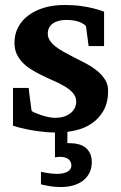

<svg xmlns="http://www.w3.org/2000/svg" viewBox="-20 -520 485 771"><path d="M348.6 130.9Q348.6 155.3 339.4 173.8Q330.1 192.4 313.7 205.1Q297.4 217.8 274.7 224.4Q252 231 225.6 231Q210 231 195.3 229.5Q180.7 228 169.4 225.6Q156.2 223.6 144.5 220.2V169.9Q155.8 172.4 167 174.3Q176.8 175.8 187.5 177Q198.2 178.2 207.5 178.2Q217.3 178.2 227.8 176.8Q238.3 175.3 246.8 171.6Q255.4 168 261 161.1Q266.6 154.3 266.6 144Q266.6 135.3 262.9 128.7Q259.3 122.1 253.2 117.9Q247.1 113.8 239.3 111.8Q231.4 109.9 222.7 109.9Q219.7 109.9 216.1 110.1Q212.4 110.4 209 110.8Q205.1 111.3 200.7 111.8V12.2Q168.5 11.7 140.6 7.8Q108.9 3.9 84.5 -1.5Q56.2 -7.3 32.2 -15.1V-167H95.2Q96.2 -156.7 98.1 -141.1Q100.1 -125.5 102.1 -110.8Q104 -93.8 106.9 -75.2Q107.9 -72.8 118.2 -68.1Q128.4 -63.5 142.6 -58.6Q156.7 -53.7 172.4 -50.3Q188 -46.9 200.2 -46.9Q225.6 -46.9 242.2 -53.7Q258.8 -60.5 268.6 -70.3Q278.3 -80.1 282.2 -91.1Q286.1 -102.1 286.1 -110.8Q286.1 -131.3 273.2 -146.2Q260.3 -161.1 239.7 -173.3Q219.2 -185.5 193.6 -196.5Q168 -207.5 143.1 -220.2Q122.1 -230.5 103 -242.7Q84 -254.9 69.6 -270Q55.2 -285.2 46.6 -304.2Q38.1 -323.2 38.1 -348.1Q38.1 -382.8 53 -410.9Q67.9 -439 94.7 -458.7Q121.6 -478.5 158.2 -489.3Q194.8 -500 238.8 -500Q275.9 -500 305.4 -495.8Q335 -491.7 355.5 -486.3Q379.4 -480.5 397.9 -473.1V-335H335.9L325.2 -415Q315.4 -426.3 294.9 -433.1Q274.4 -439.9 247.1 -439.9Q211.9 -439.9 191.9 -425.5Q171.9 -411.1 171.9 -384.8Q171.9 -370.1 180.2 -357.4Q188.5 -344.7 202.6 -333.5Q216.8 -322.3 234.9 -312.3Q252.9 -302.2 272.9 -292Q297.9 -279.3 323.2 -266.1Q348.6 -252.9 368.7 -236.8Q388.7 -220.7 401.4 -200.9Q414.1 -181.2 414.1 -155.8Q414.1 -108.4 396 -76.4Q377.9 -44.4 349.1 -24.7Q320.3 -4.9 283.7 3.4Q267.1 7.3 250.5 9.3V54.2Q252 54.7 253.9 54.7Q256.3 55.2 264.6 55.2Q281.7 55.2 297.1 59.6Q312.5 64 324 73.2Q335.4 82.5 342 96.9Q348.6 111.3 348.6 130.9Z"/></svg>

Font: Charis SIL APac
Style: Bold
Weight: 700
Foundry: SIL International
Version: Version 5.000